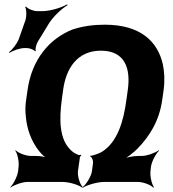

<svg xmlns="http://www.w3.org/2000/svg" viewBox="-20 -833 790 879"><path d="M723 -378 729 -420C735 -464 733 -504 725 -541C701 -642 625 -720 459 -720C407 -720 358 -713 312 -698C206 -656 125 -560 106 -420L100 -378C96 -352 95 -327 98 -302C103 -239 125 -185 157 -144C168 -129 187 -111 199 -105L202 -108C189 -115 164 -119 145 -119H122C98 -119 63 -133 52 -145L50 -143C60 -130 68 -93 65 -69L63 -50C60 -26 41 11 27 24L28 26C43 14 82 0 106 0H267C297 0 342 14 356 26L359 24C346 11 334 -26 337 -50L346 -114C346 -116 351 -120 352 -121L349 -125C347 -123 341 -122 339 -124C325 -129 312 -137 302 -148C253 -196 250 -282 263 -378L269 -421C282 -519 333 -601 442 -601C552 -601 579 -520 565 -421L559 -378C546 -280 519 -182 445 -137C435 -131 402 -119 394 -120L393 -116C401 -115 407 -97 406 -88L401 -50C398 -26 375 11 358 24L360 26C378 14 426 0 456 0H612C636 0 671 14 682 26L685 24C675 11 666 -26 669 -50L671 -69C674 -93 694 -130 708 -143L706 -145C691 -133 652 -119 628 -119H615C590 -119 557 -113 540 -104L541 -101C559 -109 590 -133 609 -152C664 -208 710 -280 723 -378ZM97 -742 66 -654C58 -633 35 -604 21 -594L24 -591C38 -601 71 -613 93 -613H103C115 -613 137 -605 140 -598L144 -600C140 -607 146 -631 153 -642L203 -724C223 -757 264 -795 289 -809L287 -813C262 -798 210 -782 174 -782H150C133 -782 106 -793 99 -803L95 -801C102 -791 102 -759 97 -742Z"/></svg>

Font: Asimov
Style: EdgeWideIt
Weight: 500
Designer: Google
Version: Version 2.000980: 2014